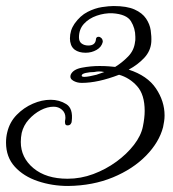

<svg xmlns="http://www.w3.org/2000/svg" viewBox="-24 -577 574 637"><path d="M202 40Q149 40 101.5 24Q54 8 25 -24Q-4 -56 -4 -104Q-4 -122 0 -138Q8 -172 31.5 -196Q55 -220 85 -233Q115 -246 144 -246Q173 -246 196 -231.5Q219 -217 214 -175Q214 -170 210.5 -165.5Q207 -161 200 -161Q193 -161 192 -167.5Q191 -174 192 -178Q193 -181 193 -187Q193 -203 181.5 -213Q170 -223 154 -223Q133 -223 111 -211.5Q89 -200 71.5 -180.5Q54 -161 48 -136Q45 -121 45 -106Q45 -54 87 -19Q129 16 200 16Q244 16 285.5 0.5Q327 -15 362 -40.5Q397 -66 420.5 -96.5Q444 -127 450 -157Q456 -186 456 -209Q456 -263 431 -291Q406 -319 371 -329Q301 -302 247 -302Q231 -302 218.5 -309.5Q206 -317 211 -330Q219 -347 248 -352.5Q277 -358 306 -358Q323 -358 336.5 -357Q350 -356 358 -355Q381 -369 401 -389.5Q421 -410 424 -438Q425 -442 425 -446.5Q425 -451 425 -455Q425 -483 410.5 -506.5Q396 -530 349 -533Q323 -534 297 -525Q271 -516 254.5 -498Q238 -480 238 -453Q238 -439 247 -432.5Q256 -426 269 -426Q291 -426 294 -444Q294 -455 303 -455Q308 -455 312.5 -450.5Q317 -446 317 -438Q313 -421 296.5 -411.5Q280 -402 260 -402Q238 -402 224 -412Q215 -419 211.5 -429Q208 -439 208 -449Q208 -476 223 -498Q242 -525 266.5 -537.5Q291 -550 314.5 -553.5Q338 -557 353 -557Q397 -557 422.5 -545.5Q448 -534 460.5 -515.5Q473 -497 476 -476.5Q479 -456 478 -438Q476 -408 454.5 -385Q433 -362 403 -346Q465 -326 493.5 -283.5Q522 -241 522 -194Q522 -184 520.5 -174.5Q519 -165 517 -155Q504 -105 460.5 -60.5Q417 -16 350.5 11.5Q284 39 202 40ZM256 -322Q263 -322 273.5 -324Q284 -326 296 -329Q299 -330 306 -332.5Q313 -335 322 -338Q318 -339 313.5 -339.5Q309 -340 305 -340Q301 -340 297 -339.5Q293 -339 288 -338Q274 -338 260.5 -335Q247 -332 247 -326Q247 -322 256 -322Z"/></svg>

Font: Gwendolyn
Style: Bold
Weight: 700
Designer: Robert E. Leuschke
Foundry: Robert E. Leuschke
Version: Version 1.010; ttfautohint (v1.8.3)